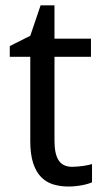

<svg xmlns="http://www.w3.org/2000/svg" viewBox="-20 -679 379 709"><path d="M247.1 -63Q255.9 -63 266.8 -64Q277.8 -64.9 288.1 -66.4Q298.3 -67.9 306.9 -69.8Q315.4 -71.8 319.8 -73.2V-5.9Q313.5 -2.9 303.7 0Q293.9 2.9 282.2 5.1Q270.5 7.3 257.8 8.5Q245.1 9.8 232.9 9.8Q202.6 9.8 176.8 2Q150.9 -5.9 132.1 -24.9Q113.3 -43.9 102.5 -76.4Q91.8 -108.9 91.8 -158.2V-469.2H16.1V-508.8L91.8 -546.9L129.9 -659.2H181.2V-536.1H315.9V-469.2H181.2V-158.2Q181.2 -110.8 196.5 -86.9Q211.9 -63 247.1 -63Z"/></svg>

Font: Genotype
Style: Regular
Weight: 400
Foundry: Ascender Corporation
Version: Version 1.00